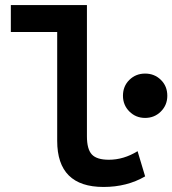

<svg xmlns="http://www.w3.org/2000/svg" viewBox="-20 -730 684 762"><path d="M391 12Q207 12 207 -171V-603H23V-710H325V-189Q325 -138 344.5 -117Q364 -96 412 -96Q471 -96 526 -130L556 -30Q484 12 391 12ZM556 -262Q519 -262 493.5 -287.5Q468 -313 468 -350Q468 -388 493.5 -413Q519 -438 556 -438Q593 -438 618.5 -413Q644 -388 644 -350Q644 -313 618.5 -287.5Q593 -262 556 -262Z"/></svg>

Font: Sometype Mono
Style: Bold
Weight: 700
Monospace: yes
Designer: Ryoichi Tsunekawa
Foundry: Dharma Type
Version: Version 1.000; ttfautohint (v1.8.3)